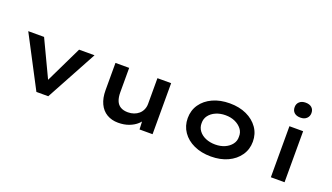

<svg xmlns="http://www.w3.org/2000/svg" viewBox="-71 -1330 3236 1870"><g transform="rotate(20 1547.5 -394.5)"><path d="M346 0 69 -529H233L431 -111L391 -105L596 -529H756L469 0Z M1195 10Q1128 10 1077.5 -20Q1027 -50 1000 -108Q973 -166 973 -246V-529H1115V-276Q1115 -225 1129 -189.5Q1143 -154 1173.5 -136Q1204 -118 1250 -118Q1283 -118 1311.5 -128Q1340 -138 1361.5 -156.5Q1383 -175 1395.5 -202.5Q1408 -230 1408 -262V-529H1550V0H1415L1410 -109L1436 -121Q1423 -89 1390 -58.5Q1357 -28 1307.5 -9Q1258 10 1195 10Z M2156 10Q2057 10 1980.5 -25Q1904 -60 1861 -122.5Q1818 -185 1818 -265Q1818 -346 1861 -408Q1904 -470 1980.5 -505Q2057 -540 2156 -540Q2255 -540 2330.5 -505Q2406 -470 2449.5 -408Q2493 -346 2493 -265Q2493 -185 2449.5 -122.5Q2406 -60 2330.5 -25Q2255 10 2156 10ZM2156 -114Q2211 -114 2254.5 -133Q2298 -152 2324.5 -186.5Q2351 -221 2349 -265Q2351 -310 2324.5 -344Q2298 -378 2254.5 -397.5Q2211 -417 2156 -417Q2101 -417 2056.5 -397.5Q2012 -378 1986.5 -344Q1961 -310 1962 -265Q1961 -221 1986.5 -186.5Q2012 -152 2056.5 -133Q2101 -114 2156 -114Z M2776 0V-529H2918V0ZM2847 -644Q2806 -644 2783 -664.5Q2760 -685 2760 -722Q2760 -756 2783.5 -777.5Q2807 -799 2847 -799Q2888 -799 2911 -778.5Q2934 -758 2934 -722Q2934 -688 2910.5 -666Q2887 -644 2847 -644Z"/></g></svg>

Font: Lexend Peta SemiBold
Style: Regular
Weight: 600
Designer: Bonnie Shaver-Troup, Thomas Jockin
Foundry: Lexend
Version: Version 1.007